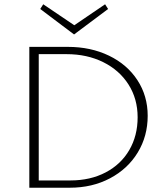

<svg xmlns="http://www.w3.org/2000/svg" viewBox="-20 -877 769 897"><path d="M326 -716 168 -835 182 -857 327 -759 471 -857 485 -835ZM670 -336Q670 -241 623.5 -164.5Q577 -88 494 -44Q411 0 306 0H117V-658H297Q404 -658 489 -617Q574 -576 622 -502.5Q670 -429 670 -336ZM623 -329Q623 -415 580.5 -482Q538 -549 462.5 -586.5Q387 -624 291 -624H161V-34H309Q402 -34 473.5 -71.5Q545 -109 584 -176Q623 -243 623 -329Z"/></svg>

Font: Ysabeau SC Light
Style: Regular
Weight: 300
Designer: Christian Thalmann (Catharsis Fonts)
Version: Version 0.003